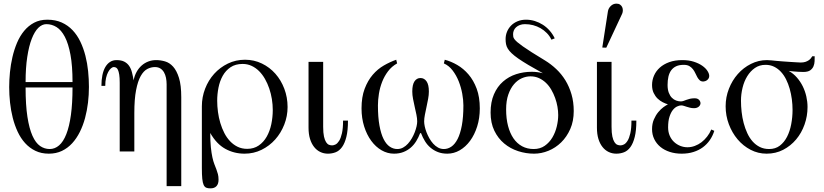

<svg xmlns="http://www.w3.org/2000/svg" viewBox="-20 -829 4510 1051"><path d="M466.8 -353Q466.8 -395.5 462.4 -439.2Q458 -482.9 447.5 -523.9Q437 -564.9 419.9 -600.8Q402.8 -636.7 377.4 -663.6Q352.1 -690.4 317.9 -705.8Q283.7 -721.2 238.8 -721.2Q197.8 -721.2 166.5 -704.6Q135.3 -688 112.1 -659.9Q88.9 -631.8 73.2 -594.7Q57.6 -557.6 48.1 -516.6Q38.6 -475.6 34.4 -433.1Q30.3 -390.6 30.3 -352.1Q30.3 -310.5 34.9 -267.6Q39.6 -224.6 49.8 -184.1Q60.1 -143.6 76.7 -107.9Q93.3 -72.3 117.4 -45.7Q141.6 -19 173.8 -3.4Q206.1 12.2 247.1 12.2Q287.1 12.2 318.8 -2.9Q350.6 -18.1 375 -44.7Q399.4 -71.3 417 -106.7Q434.6 -142.1 445.6 -182.9Q456.5 -223.6 461.7 -267.1Q466.8 -310.5 466.8 -353ZM377 -379.9H120.1Q120.1 -458 129.2 -517.3Q138.2 -576.7 153.8 -616.7Q169.4 -656.7 189.9 -676.8Q210.4 -696.8 233.9 -696.8Q263.7 -696.8 289.6 -680.7Q315.4 -664.6 335 -627.4Q354.5 -590.3 365.7 -529.5Q377 -468.8 377 -379.9ZM377 -350.1Q377 -263.2 368.2 -199.7Q359.4 -136.2 343 -94.7Q326.7 -53.2 303.5 -33.2Q280.3 -13.2 252 -13.2Q223.6 -13.2 199.5 -29.8Q175.3 -46.4 157.7 -85.7Q140.1 -125 130.1 -189.5Q120.1 -253.9 120.1 -350.1Z M972.2 189.9V-296.9Q972.2 -362.8 959.7 -402.6Q947.3 -442.4 927.7 -464.1Q908.2 -485.8 883.5 -492.9Q858.9 -500 835 -500Q812 -500 792 -492.4Q772 -484.9 755.6 -470.5Q739.3 -456.1 727.8 -435.5Q716.3 -415 711.4 -389.2Q707.5 -413.6 702.1 -433.8Q696.8 -454.1 686.5 -468.8Q676.3 -483.4 659.9 -491.7Q643.6 -500 618.2 -500Q598.1 -500 582.8 -490.2Q567.4 -480.5 556.6 -462.2Q545.9 -443.8 540.5 -417.7Q535.2 -391.6 535.2 -358.9H556.2Q556.2 -383.3 560.5 -402.3Q564.9 -421.4 572 -434.6Q579.1 -447.8 587.4 -454.8Q595.7 -461.9 603 -461.9Q609.4 -461.9 615.2 -459Q621.1 -456.1 625.5 -446.8Q629.9 -437.5 632.6 -420.7Q635.3 -403.8 635.3 -376V0H715.3V-210Q715.3 -286.6 724.9 -335.7Q734.4 -384.8 750.2 -412.8Q766.1 -440.9 786.4 -451.4Q806.6 -461.9 828.1 -461.9Q845.7 -461.9 857.9 -454.1Q870.1 -446.3 877.7 -433.1Q885.3 -419.9 888.7 -402.8Q892.1 -385.7 892.1 -367.2V189.9Z M1554.2 -243.2Q1554.2 -295.9 1536.4 -343Q1518.6 -390.1 1487.5 -425.3Q1456.5 -460.4 1413.8 -481.2Q1371.1 -502 1321.3 -502Q1270.5 -502 1227.3 -481Q1184.1 -460 1152.3 -424.8Q1120.6 -389.6 1102.8 -343.5Q1085 -297.4 1085 -247.1V90.8Q1085 127.4 1087.2 149.4Q1089.4 171.4 1094.7 183.1Q1100.1 194.8 1109.1 198.5Q1118.2 202.1 1131.8 202.1Q1153.8 202.1 1165 189.9Q1176.3 177.7 1176.3 154.8Q1176.3 137.2 1172.9 124.3Q1169.4 111.3 1164.6 98.4Q1159.7 85.4 1153.6 70.1Q1147.5 54.7 1142.6 32.2Q1137.7 9.8 1134.3 -22.5Q1130.9 -54.7 1130.9 -101.1Q1165 -41 1213.1 -14.4Q1261.2 12.2 1318.8 12.2Q1368.7 12.2 1411.9 -9Q1455.1 -30.3 1486.6 -65.7Q1518.1 -101.1 1536.1 -147.2Q1554.2 -193.4 1554.2 -243.2ZM1473.1 -227.1Q1473.1 -187.5 1465.1 -149.2Q1457 -110.8 1439.9 -80.8Q1422.9 -50.8 1396.2 -32.5Q1369.6 -14.2 1333 -14.2Q1304.2 -14.2 1281 -25.4Q1257.8 -36.6 1239.5 -55.9Q1221.2 -75.2 1208 -100.8Q1194.8 -126.5 1186 -155.8Q1177.2 -185.1 1173.1 -216.3Q1168.9 -247.6 1168.9 -277.8Q1168.9 -313.5 1176 -349.4Q1183.1 -385.3 1199.2 -414.1Q1215.3 -442.9 1241.9 -460.9Q1268.6 -479 1308.1 -479Q1334.5 -479 1357.2 -468.5Q1379.9 -458 1398.2 -439.7Q1416.5 -421.4 1430.4 -397Q1444.3 -372.6 1453.9 -344.5Q1463.4 -316.4 1468.3 -286.4Q1473.1 -256.3 1473.1 -227.1Z M1884.8 -168.9H1857.9Q1857.9 -126 1851.8 -99.4Q1845.7 -72.8 1836.4 -58.1Q1827.1 -43.5 1816.9 -38.3Q1806.6 -33.2 1797.9 -33.2Q1789.1 -33.2 1780.5 -36.6Q1772 -40 1764.9 -51Q1757.8 -62 1753.4 -81.8Q1749 -101.6 1749 -134.8V-490.2H1668.9V-129.9Q1668.9 -95.2 1677 -68.8Q1685.1 -42.5 1699.5 -24.4Q1713.9 -6.3 1733.2 2.9Q1752.4 12.2 1774.9 12.2Q1797.4 12.2 1817.4 4.4Q1837.4 -3.4 1852.3 -23.9Q1867.2 -44.4 1876 -79.6Q1884.8 -114.7 1884.8 -168.9Z M2606.4 -235.8Q2606.4 -297.4 2589.4 -343.3Q2572.3 -389.2 2544.7 -421.4Q2517.1 -453.6 2482.9 -473.4Q2448.7 -493.2 2414.6 -502L2409.7 -481.9Q2437.5 -469.7 2457.8 -443.1Q2478 -416.5 2491 -383.8Q2503.9 -351.1 2510.3 -316.2Q2516.6 -281.2 2516.6 -252Q2516.6 -187.5 2508.1 -142.1Q2499.5 -96.7 2484.9 -68.1Q2470.2 -39.6 2450.9 -26.4Q2431.6 -13.2 2409.7 -13.2Q2392.6 -13.2 2377.9 -21.2Q2363.3 -29.3 2351.3 -42.5Q2339.4 -55.7 2330.1 -72.3Q2320.8 -88.9 2314.5 -105.5Q2308.1 -122.1 2304.9 -137.7Q2301.8 -153.3 2301.8 -164.1Q2301.8 -180.7 2305.9 -201.2Q2310.1 -221.7 2314.7 -243.7Q2319.3 -265.6 2323.5 -287.4Q2327.6 -309.1 2327.6 -328.1Q2327.6 -365.7 2314.9 -383.8Q2302.2 -401.9 2281.7 -401.9Q2261.2 -401.9 2249 -383.8Q2236.8 -365.7 2236.8 -328.1Q2236.8 -309.1 2241 -287.4Q2245.1 -265.6 2250.2 -243.7Q2255.4 -221.7 2259.5 -201.2Q2263.7 -180.7 2263.7 -164.1Q2263.7 -152.8 2260.3 -137.5Q2256.8 -122.1 2250.5 -105.5Q2244.1 -88.9 2234.6 -72.3Q2225.1 -55.7 2213.1 -42.5Q2201.2 -29.3 2186.5 -21.2Q2171.9 -13.2 2154.8 -13.2Q2132.8 -13.2 2113.3 -26.4Q2093.8 -39.6 2079.6 -68.1Q2065.4 -96.7 2057.1 -142.1Q2048.8 -187.5 2048.8 -252Q2048.8 -282.2 2054.2 -315.9Q2059.6 -349.6 2071.8 -380.9Q2084 -412.1 2104 -438.7Q2124 -465.3 2153.8 -481.9L2148.9 -502Q2115.2 -490.2 2081.3 -470.7Q2047.4 -451.2 2020.3 -419.7Q1993.2 -388.2 1976.1 -343Q1959 -297.9 1959 -235.8Q1959 -182.1 1973.4 -136.7Q1987.8 -91.3 2012.2 -58.1Q2036.6 -24.9 2068.8 -6.3Q2101.1 12.2 2136.7 12.2Q2165 12.2 2187.7 3.4Q2210.4 -5.4 2228 -20.5Q2245.6 -35.6 2258.3 -56.2Q2271 -76.7 2279.8 -100.1H2284.7Q2293.5 -76.7 2306.2 -56.2Q2318.8 -35.6 2336.7 -20.5Q2354.5 -5.4 2377.2 3.4Q2399.9 12.2 2428.7 12.2Q2464.4 12.2 2496.6 -6.3Q2528.8 -24.9 2553.2 -58.1Q2577.6 -91.3 2592 -136.7Q2606.4 -182.1 2606.4 -235.8Z M3120.6 -221.2Q3120.6 -270.5 3108.4 -312.5Q3096.2 -354.5 3075 -389.2Q3053.7 -423.8 3024.9 -450.9Q2996.1 -478 2963.4 -498Q2920.4 -523.9 2890.9 -542.7Q2861.3 -561.5 2842 -575.2Q2822.8 -588.9 2812 -598.1Q2801.3 -607.4 2795.9 -614.7Q2790.5 -622.1 2789.6 -628.4Q2788.6 -634.8 2788.6 -642.1Q2788.6 -652.3 2792.7 -662.4Q2796.9 -672.4 2805.2 -679.9Q2813.5 -687.5 2825.7 -692.1Q2837.9 -696.8 2853.5 -696.8Q2876.5 -696.8 2898.2 -691.2Q2919.9 -685.5 2939 -674.6Q2958 -663.6 2973.4 -647.9Q2988.8 -632.3 2998.5 -611.8L3016.6 -619.1Q3005.4 -642.6 2988.8 -661.4Q2972.2 -680.2 2951.7 -693.4Q2931.2 -706.5 2907.7 -713.9Q2884.3 -721.2 2859.4 -721.2Q2833.5 -721.2 2812.7 -712.4Q2792 -703.6 2777.6 -689Q2763.2 -674.3 2755.4 -655.3Q2747.6 -636.2 2747.6 -615.2Q2747.6 -600.1 2750 -587.4Q2752.4 -574.7 2759.8 -562.5Q2767.1 -550.3 2780.8 -537.4Q2794.4 -524.4 2817.1 -508.5Q2839.8 -492.7 2872.8 -473.1Q2905.8 -453.6 2951.7 -428.2Q2936 -432.1 2921.1 -434.1Q2906.2 -436 2890.6 -436Q2845.7 -436 2805.2 -422.9Q2764.6 -409.7 2733.4 -382.3Q2702.1 -355 2683.8 -312.7Q2665.5 -270.5 2665.5 -212.9Q2665.5 -155.8 2686 -113.5Q2706.5 -71.3 2740 -43.5Q2773.4 -15.6 2816.2 -1.7Q2858.9 12.2 2903.3 12.2Q2943.4 12.2 2982.2 -3.7Q3021 -19.5 3051.8 -49.6Q3082.5 -79.6 3101.6 -122.8Q3120.6 -166 3120.6 -221.2ZM3035.6 -199.2Q3035.6 -169.4 3027.8 -136.7Q3020 -104 3003.7 -76.4Q2987.3 -48.8 2961.9 -31Q2936.5 -13.2 2901.4 -13.2Q2866.2 -13.2 2838.1 -28.3Q2810.1 -43.5 2790.8 -71.5Q2771.5 -99.6 2761 -139.6Q2750.5 -179.7 2750.5 -230Q2750.5 -277.3 2762.5 -311.5Q2774.4 -345.7 2793.5 -367.9Q2812.5 -390.1 2836.2 -400.6Q2859.9 -411.1 2883.8 -411.1Q2909.2 -411.1 2930.4 -401.4Q2951.7 -391.6 2968.5 -375.5Q2985.4 -359.4 2997.8 -337.9Q3010.3 -316.4 3018.8 -292.7Q3027.3 -269 3031.5 -244.9Q3035.6 -220.7 3035.6 -199.2Z M3463.4 -168.9H3436.5Q3436.5 -126 3430.4 -99.4Q3424.3 -72.8 3415 -58.1Q3405.8 -43.5 3395.5 -38.3Q3385.3 -33.2 3376.5 -33.2Q3367.7 -33.2 3359.1 -36.6Q3350.6 -40 3343.5 -51Q3336.4 -62 3332 -81.8Q3327.6 -101.6 3327.6 -134.8V-490.2H3247.6V-129.9Q3247.6 -95.2 3255.6 -68.8Q3263.7 -42.5 3278.1 -24.4Q3292.5 -6.3 3311.8 2.9Q3331.1 12.2 3353.5 12.2Q3376 12.2 3396 4.4Q3416 -3.4 3430.9 -23.9Q3445.8 -44.4 3454.6 -79.6Q3463.4 -114.7 3463.4 -168.9ZM3385.7 -753.9Q3389.2 -762.2 3389.4 -771.7Q3389.6 -781.2 3386 -789.6Q3382.3 -797.9 3374.5 -803.5Q3366.7 -809.1 3354.5 -809.1Q3336.4 -809.1 3323.2 -796.1Q3310.1 -783.2 3307.6 -766.1L3276.9 -568.8L3298.8 -567.9Z M3890.1 -112.8 3873.5 -120.1Q3864.7 -99.1 3850.8 -81.3Q3836.9 -63.5 3820.1 -50.5Q3803.2 -37.6 3783.4 -30.3Q3763.7 -22.9 3743.2 -22.9Q3722.7 -22.9 3703.6 -30.5Q3684.6 -38.1 3669.7 -52Q3654.8 -65.9 3646 -86.2Q3637.2 -106.4 3637.2 -131.8Q3637.2 -167 3644.8 -190.2Q3652.3 -213.4 3663.3 -227.1Q3674.3 -240.7 3686.8 -246.3Q3699.2 -252 3708.5 -252Q3715.8 -252 3723.4 -249.5Q3731 -247.1 3739.3 -244.4Q3747.6 -241.7 3757.3 -239.3Q3767.1 -236.8 3779.3 -236.8Q3788.6 -236.8 3795.2 -239.5Q3801.8 -242.2 3806.2 -246.3Q3810.5 -250.5 3812.5 -255.1Q3814.5 -259.8 3814.5 -264.2Q3814.5 -268.1 3812.7 -272.7Q3811 -277.3 3807.4 -281.5Q3803.7 -285.6 3797.9 -288.3Q3792 -291 3783.2 -291Q3767.6 -291 3756.8 -288.3Q3746.1 -285.6 3737.5 -282.5Q3729 -279.3 3721.7 -276.6Q3714.4 -273.9 3706.5 -273.9Q3693.8 -273.9 3681.2 -278.6Q3668.5 -283.2 3658 -293.7Q3647.5 -304.2 3640.9 -321.5Q3634.3 -338.9 3634.3 -363.8Q3634.3 -389.2 3638.9 -409.4Q3643.6 -429.7 3654.1 -444.1Q3664.6 -458.5 3681.4 -466.3Q3698.2 -474.1 3723.1 -474.1Q3741.7 -474.1 3753.4 -467.3Q3765.1 -460.4 3772.9 -450.4Q3780.8 -440.4 3786.1 -428.5Q3791.5 -416.5 3797.1 -406.5Q3802.7 -396.5 3810.1 -389.6Q3817.4 -382.8 3829.6 -382.8Q3833.5 -382.8 3839.1 -384.5Q3844.7 -386.2 3849.9 -389.9Q3855 -393.6 3858.6 -399.4Q3862.3 -405.3 3862.3 -413.1Q3862.3 -425.8 3852.5 -440.9Q3842.8 -456.1 3824 -469.2Q3805.2 -482.4 3777.8 -491.2Q3750.5 -500 3715.3 -500Q3674.3 -500 3643.3 -488.8Q3612.3 -477.5 3591.6 -458.7Q3570.8 -439.9 3560.1 -415.3Q3549.3 -390.6 3549.3 -363.8Q3549.3 -338.4 3558.1 -320.1Q3566.9 -301.8 3579.8 -289.3Q3592.8 -276.9 3607.9 -269.3Q3623 -261.7 3636.2 -257.8Q3627 -253.4 3612.1 -242.7Q3597.2 -231.9 3583.3 -215.1Q3569.3 -198.2 3559.3 -175Q3549.3 -151.9 3549.3 -122.1Q3549.3 -92.3 3561.3 -67.6Q3573.2 -43 3594.7 -25.1Q3616.2 -7.3 3646 2.4Q3675.8 12.2 3711.4 12.2Q3747.1 12.2 3776.1 2.9Q3805.2 -6.3 3827.4 -22.7Q3849.6 -39.1 3865.5 -62Q3881.3 -85 3890.1 -112.8Z M4439.5 -521H4426.3Q4423.3 -516.1 4418.7 -510Q4414.1 -503.9 4406.5 -498.8Q4398.9 -493.7 4388.4 -490.2Q4377.9 -486.8 4363.3 -486.8Q4358.4 -486.8 4342.5 -487.8Q4326.7 -488.8 4306.2 -490Q4285.6 -491.2 4264.2 -492.9Q4242.7 -494.6 4226.6 -496.1Q4215.3 -497.1 4203.1 -498.5Q4190.9 -500 4178.2 -500Q4131.8 -500 4090.6 -479.2Q4049.3 -458.5 4018.6 -423.6Q3987.8 -388.7 3970 -343Q3952.1 -297.4 3952.1 -247.1Q3952.1 -195.8 3969.7 -148.9Q3987.3 -102.1 4017.6 -66.2Q4047.9 -30.3 4088.9 -9Q4129.9 12.2 4176.3 12.2Q4226.1 12.2 4267.1 -9Q4308.1 -30.3 4337.9 -65.7Q4367.7 -101.1 4384 -147.2Q4400.4 -193.4 4400.4 -243.2Q4400.4 -272 4393.8 -301Q4387.2 -330.1 4374.3 -356.4Q4361.3 -382.8 4342 -404.8Q4322.8 -426.8 4297.4 -440.9Q4297.4 -440.9 4304.7 -439.9Q4312 -439 4323.7 -438Q4335.4 -437 4349.6 -436Q4363.8 -435.1 4377.4 -435.1Q4401.9 -435.1 4414.6 -443.8Q4427.2 -452.6 4432.9 -465.8Q4438.5 -479 4439 -493.9Q4439.5 -508.8 4439.5 -521ZM4318.4 -227.1Q4318.4 -187.5 4311 -148.9Q4303.7 -110.4 4288.3 -80.3Q4272.9 -50.3 4248.8 -31.7Q4224.6 -13.2 4190.4 -13.2Q4161.6 -13.2 4139.2 -24.4Q4116.7 -35.6 4099.6 -54.9Q4082.5 -74.2 4070.6 -100.1Q4058.6 -126 4050.8 -155.5Q4043 -185.1 4039.6 -216.3Q4036.1 -247.6 4036.1 -277.8Q4036.1 -313.5 4044.7 -348.6Q4053.2 -383.8 4070.3 -411.6Q4087.4 -439.5 4112.3 -456.8Q4137.2 -474.1 4170.4 -474.1Q4196.3 -474.1 4217.3 -463.9Q4238.3 -453.6 4254.6 -436Q4271 -418.5 4283 -394.5Q4294.9 -370.6 4302.7 -343.3Q4310.5 -315.9 4314.5 -286.1Q4318.4 -256.3 4318.4 -227.1Z"/></svg>

Font: Galatia SIL
Style: Regular
Weight: 400
Designer: Development by SIL's NRSI team
Version: Version 2.1